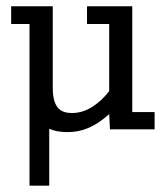

<svg xmlns="http://www.w3.org/2000/svg" viewBox="-20 -413 514 613"><path d="M331.1 0 328.6 -48.8Q296.4 -19.5 264.4 -5.4Q232.4 8.8 195.8 8.8Q160.2 8.8 137.2 -2V179.7H74.2V-336.4H15.6V-393.1H148.4V-130.9Q148.4 -92.8 162.1 -72.5Q175.8 -52.2 209.5 -52.2Q243.7 -52.2 274.4 -71.8Q305.2 -91.3 328.6 -122.1V-336.4H257.8V-393.1H402.3V-55.2H473.6V0Z"/></svg>

Font: Rokkitt
Style: Regular
Weight: 400
Version: Version 1.2; ttfautohint (v1.5) -l 7 -r 28 -G 50 -x 13 -D la